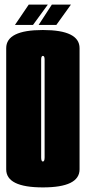

<svg xmlns="http://www.w3.org/2000/svg" viewBox="-20 -811 373 835"><path d="M166.5 4Q7 4 7 -74.5V-601.5Q7 -680.5 166.5 -680.5Q326 -680.5 326 -601.5V-74.5Q326 4 166.5 4ZM166.5 -108.5Q174 -108.5 174 -126.5V-552Q174 -568 166.5 -568Q159 -568 159 -552V-126.5Q159 -108.5 166.5 -108.5ZM45 -702.5 105 -791H188L123.5 -702.5ZM148 -702.5 205.5 -791H288.5L225 -702.5Z"/></svg>

Font: Anybody UltraCondensed ExtraBold
Style: Regular
Weight: 800
Width: 1
Designer: Tyler Finck
Foundry: Etcetera Type Company
Version: Version 1.010; ttfautohint (v1.8.3) -l 8 -r 50 -G 200 -x 14 